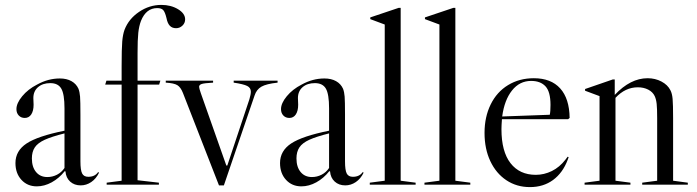

<svg xmlns="http://www.w3.org/2000/svg" viewBox="-20 -753 2841 783"><path d="M43 -88Q43 -138 88.5 -168Q134 -198 243 -220V-311Q243 -369 230 -391.5Q217 -414 185 -414Q154 -414 135 -397.5Q116 -381 116 -353L117 -326Q117 -301 107.5 -286.5Q98 -272 81 -272Q66 -272 56.5 -282Q47 -292 47 -308Q47 -332 70.5 -360.5Q94 -389 131 -408Q176 -433 224 -433Q252 -433 271.5 -422Q291 -411 300 -391Q305 -378 306.5 -359Q308 -340 308 -286V-95Q308 -59 315 -45.5Q322 -32 340 -32Q367 -32 380 -51L384 -49Q372 -24 352 -10.5Q332 3 309 3Q283 3 266 -12.5Q249 -28 247 -54L244 -55Q221 -26 191 -9.5Q161 7 130 7Q92 7 67.5 -19.5Q43 -46 43 -88ZM243 -68V-209Q191 -196 162.5 -183Q134 -170 122 -152Q110 -134 110 -107Q110 -72 127 -51.5Q144 -31 173 -31Q194 -31 212.5 -40.5Q231 -50 243 -68Z M735 -674Q735 -659 724 -648.5Q713 -638 698 -638Q682 -638 672.5 -648Q663 -658 659 -679Q653 -704 645.5 -712Q638 -720 621 -720Q576 -720 555 -668Q547 -647 544 -619.5Q541 -592 541 -537V-424H634L629 -408H541V-18L628 -8V0H415V-8L476 -16V-408H409L414 -424H476V-482Q476 -555 478.5 -584Q481 -613 488 -632Q505 -676 547 -704.5Q589 -733 638 -733Q677 -733 706 -715.5Q735 -698 735 -674Z M1018 -363Q1026 -388 1046 -399.5Q1066 -411 1112 -416V-424H933V-416Q973 -410 988 -402.5Q1003 -395 1003 -379Q1003 -368 997 -348L907 -78H903L799 -373Q792 -393 792 -399Q792 -407 802.5 -410.5Q813 -414 849 -416V-424H656V-416Q690 -414 703.5 -405.5Q717 -397 726 -374L873 3H893Z M1122 -88Q1122 -138 1167.5 -168Q1213 -198 1322 -220V-311Q1322 -369 1309 -391.5Q1296 -414 1264 -414Q1233 -414 1214 -397.5Q1195 -381 1195 -353L1196 -326Q1196 -301 1186.5 -286.5Q1177 -272 1160 -272Q1145 -272 1135.5 -282Q1126 -292 1126 -308Q1126 -332 1149.5 -360.5Q1173 -389 1210 -408Q1255 -433 1303 -433Q1331 -433 1350.5 -422Q1370 -411 1379 -391Q1384 -378 1385.5 -359Q1387 -340 1387 -286V-95Q1387 -59 1394 -45.5Q1401 -32 1419 -32Q1446 -32 1459 -51L1463 -49Q1451 -24 1431 -10.5Q1411 3 1388 3Q1362 3 1345 -12.5Q1328 -28 1326 -54L1323 -55Q1300 -26 1270 -9.5Q1240 7 1209 7Q1171 7 1146.5 -19.5Q1122 -46 1122 -88ZM1322 -68V-209Q1270 -196 1241.5 -183Q1213 -170 1201 -152Q1189 -134 1189 -107Q1189 -72 1206 -51.5Q1223 -31 1252 -31Q1273 -31 1291.5 -40.5Q1310 -50 1322 -68Z M1614 -721H1606L1490 -682V-675L1549 -653V-16L1488 -8V0H1675V-8L1614 -16Z M1837 -721H1829L1713 -682V-675L1772 -653V-16L1711 -8V0H1898V-8L1837 -16Z M2295 -114 2299 -112 2295 -101Q2275 -48 2235.5 -19Q2196 10 2141 10Q2087 10 2045 -18Q2003 -46 1979.5 -96Q1956 -146 1956 -211Q1956 -276 1981 -327Q2006 -378 2052 -406Q2098 -434 2157 -434Q2227 -434 2264.5 -392.5Q2302 -351 2303 -272L2297 -267H2027Q2025 -241 2025 -226Q2025 -135 2062 -87.5Q2099 -40 2165 -40Q2199 -40 2230.5 -55.5Q2262 -71 2286 -102ZM2028 -278 2222 -285Q2225 -297 2225 -325Q2225 -379 2204.5 -401Q2184 -423 2146 -423Q2099 -423 2068 -384Q2037 -345 2028 -278Z M2785 -8V0H2599V-8L2660 -16V-271Q2660 -310 2658 -329Q2656 -348 2650 -361Q2642 -378 2623.5 -387.5Q2605 -397 2581 -397Q2530 -397 2490 -354V-16L2551 -8V0H2364V-8L2425 -16V-361L2366 -383V-390L2479 -429H2487V-366Q2551 -434 2621 -434Q2652 -434 2677.5 -420.5Q2703 -407 2714 -385Q2721 -372 2723 -349.5Q2725 -327 2725 -271V-16Z"/></svg>

Font: Libre Caslon Display
Style: Regular
Weight: 400
Designer: Pablo Impallari, Rodrigo Fuenzalida
Foundry: Pablo Impallari, Rodrigo Fuenzalida
Version: Version 1.100; ttfautohint (v1.6) -l 8 -r 50 -G 200 -x 14 -D